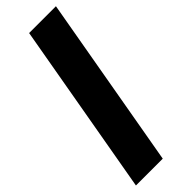

<svg xmlns="http://www.w3.org/2000/svg" viewBox="-295 -730 863 863"><g transform="rotate(-45 136.0 -299.0)"><path d="M-21.5 113H149L294 -711H123.5Z"/></g></svg>

Font: Anybody ExtraExpanded
Style: Bold Italic
Weight: 700
Width: 8
Italic angle: -10°
Version: Version 1.113;gftools[0.9.25]